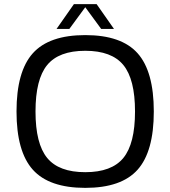

<svg xmlns="http://www.w3.org/2000/svg" viewBox="-20 -890 825 930"><path d="M139 -632Q218 -720 393 -720Q568 -720 646.5 -632Q725 -544 725 -350Q725 -156 646.5 -68Q568 20 393 20Q218 20 139 -68Q60 -156 60 -350Q60 -544 139 -632ZM577.5 -575Q521 -644 393 -644Q265 -644 208.5 -575Q152 -506 152 -350Q152 -194 208.5 -125Q265 -56 393 -56Q521 -56 577.5 -125Q634 -194 634 -350Q634 -506 577.5 -575ZM316 -750H254L338 -870H448L532 -750H470L393 -855Z"/></svg>

Font: Fivo Sans Modern
Style: Regular
Weight: 400
Designer: Alexander Slobzheninov
Foundry: Alexander Slobzheninov
Version: 1.0